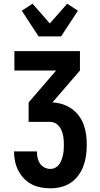

<svg xmlns="http://www.w3.org/2000/svg" viewBox="-20 -1012 540 1040"><path d="M253 8Q226 8 200 3Q174 -2 151 -14Q128 -26 109.5 -45.5Q91 -65 79 -88.5Q67 -112 61.5 -138Q56 -164 56 -190V-192H180V-191Q180 -174 183.5 -157.5Q187 -141 196 -127Q205 -113 220.5 -105Q236 -97 253 -97Q267 -97 279.5 -103.5Q292 -110 300 -121Q308 -132 313 -145Q318 -158 321 -171.5Q324 -185 325 -199Q326 -213 326 -227Q326 -241 325 -254.5Q324 -268 321 -281.5Q318 -295 312.5 -307.5Q307 -320 298 -330.5Q289 -341 276.5 -346.5Q264 -352 250 -352H135V-457L284 -630H58V-735H413V-630L264 -457Q292 -456 318.5 -447.5Q345 -439 368 -423Q391 -407 407.5 -384.5Q424 -362 433.5 -336Q443 -310 446.5 -282.5Q450 -255 450 -227Q450 -198 446 -169Q442 -140 432 -113Q422 -86 404.5 -62Q387 -38 363 -22Q339 -6 310.5 1Q282 8 253 8ZM189 -815 98 -954 156 -992 250 -885 344 -992 402 -954 311 -815Z"/></svg>

Font: Iosevka Extrabold
Style: Regular
Weight: 800
Monospace: yes
Designer: Belleve Invis
Foundry: Belleve Invis
Version: Version 32.5.0; ttfautohint (v1.8.4)